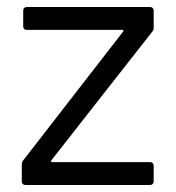

<svg xmlns="http://www.w3.org/2000/svg" viewBox="-20 -526 500 546"><path d="M52 0H407C413 0 417 -4 417 -10V-55C417 -61 413 -65 407 -65H128C125 -65 124 -68 126 -70L413 -436C416 -440 417 -443 417 -448V-496C417 -502 413 -506 407 -506H56C50 -506 46 -502 46 -496V-451C46 -445 50 -441 56 -441H328C331 -441 332 -438 330 -436L46 -70C43 -66 42 -63 42 -58V-10C42 -4 46 0 52 0Z"/></svg>

Font: Elastic
Style: elastic
Weight: 400
Designer: Jeremy Tribby
Foundry: Tribby Type
Version: Version 1.422;hotconv 1.0.109;makeotfexe 2.5.65596